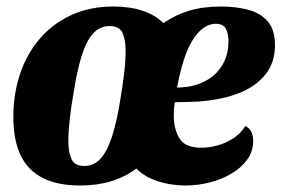

<svg xmlns="http://www.w3.org/2000/svg" viewBox="-20 -550 865 590"><path d="M226 20Q157 20 111.5 -3Q66 -26 43.5 -72.5Q21 -119 21 -190Q21 -260 41 -321Q61 -382 100.5 -429Q140 -476 197.5 -503Q255 -530 329 -530Q379 -530 418 -517Q457 -504 482 -479Q518 -504 561 -517Q604 -530 660 -530Q705 -530 742.5 -520Q780 -510 802.5 -484.5Q825 -459 825 -411Q825 -358 795.5 -321Q766 -284 713.5 -263.5Q661 -243 589 -238Q572 -237 554 -236.5Q536 -236 517 -236Q514 -216 514 -195Q514 -153 531.5 -124.5Q549 -96 599 -96Q622 -96 648 -103Q674 -110 697 -125Q720 -140 734 -163Q748 -155 753 -143.5Q758 -132 758 -116Q758 -85 740 -60Q722 -35 692 -17Q662 1 625 10.5Q588 20 549 20Q507 20 466.5 7.5Q426 -5 399 -32Q364 -6 321.5 7Q279 20 226 20ZM239 -40Q269 -40 289.5 -63Q310 -86 325 -133Q340 -180 351 -252Q357 -286 361.5 -325Q366 -364 366 -394Q366 -428 356.5 -449Q347 -470 317 -470Q287 -470 266 -447Q245 -424 230.5 -377Q216 -330 205 -258Q199 -225 194.5 -185.5Q190 -146 190 -116Q190 -83 199.5 -61.5Q209 -40 239 -40ZM524 -281Q559 -281 588 -291Q617 -301 638 -319.5Q659 -338 670.5 -364Q682 -390 682 -422Q682 -448 673.5 -462.5Q665 -477 643 -477Q623 -477 605 -464Q587 -451 571.5 -426Q556 -401 544.5 -364.5Q533 -328 524 -281Z"/></svg>

Font: Sansita Swashed Light
Style: Bold
Weight: 700
Version: Version 1.003